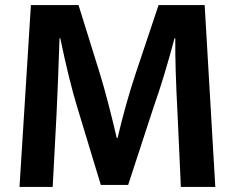

<svg xmlns="http://www.w3.org/2000/svg" viewBox="-20 -710 927 758"><path d="M681 -259Q671 -445 672 -559H669Q628 -404 585 -283L486 20H378L287 -280Q253 -390 218 -559H215Q209 -375 203 -255L188 28H57L102 -690H290L375 -417Q405 -319 441 -165H444Q477 -304 515 -418L606 -690H788L830 28H694Z"/></svg>

Font: LINE Seed Sans KR Bold
Style: Regular
Weight: 700
Designer: LINE BX Design & Sandoll Inc & Dalton Maag Ltd
Foundry: Sandoll Inc.
Version: Version 1.000